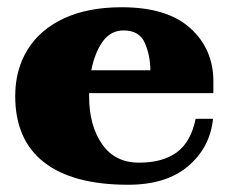

<svg xmlns="http://www.w3.org/2000/svg" viewBox="-20 -500 639 530"><path d="M226 -243V-234Q226 -154 261.5 -102.5Q297 -51 364 -51Q429 -51 468 -79.5Q507 -108 520 -172H568Q560 -93 499.5 -41.5Q439 10 334 10Q181 10 101.5 -52Q22 -114 22 -235Q22 -308 56.5 -363.5Q91 -419 157 -449.5Q223 -480 316 -480Q441 -480 505 -422.5Q569 -365 569 -275V-243ZM232 -306H395Q395 -346 380 -381Q365 -416 321 -416Q286 -416 264 -386Q242 -356 232 -306Z"/></svg>

Font: Taviraj Black
Style: Regular
Weight: 900
Designer: Katatrad Team
Foundry: CadsonDemak
Version: Version 1.030